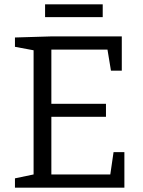

<svg xmlns="http://www.w3.org/2000/svg" viewBox="-20 -866 661 886"><path d="M504 -164H554V0H49V-43L135 -61V-634L49 -650V-693L216 -698H542V-540H492L476 -637H217V-387H469V-327H217V-61H489ZM454 -846V-787H188V-846Z"/></svg>

Font: Bitter
Style: Regular
Weight: 400
Designer: Sol Matas, and Bitter project Authors
Foundry: Sol Matas
Version: Version 2.001